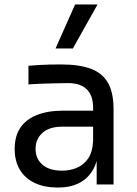

<svg xmlns="http://www.w3.org/2000/svg" viewBox="-20 -830 615 864"><path d="M491 0H415V-160H399V-345Q399 -400 370.5 -428Q342 -456 287 -456Q256 -456 223 -455Q190 -454 160 -453Q130 -452 108 -450V-534Q130 -536 154.5 -537.5Q179 -539 205 -539.5Q231 -540 255 -540Q337 -540 389 -520.5Q441 -501 466 -457Q491 -413 491 -338ZM240 14Q180 14 136.5 -6.5Q93 -27 69.5 -66Q46 -105 46 -160Q46 -217 71.5 -255Q97 -293 146 -312.5Q195 -332 264 -332H409V-260H260Q202 -260 171 -232Q140 -204 140 -160Q140 -116 171 -89Q202 -62 260 -62Q294 -62 325 -74.5Q356 -87 376.5 -116.5Q397 -146 399 -198L425 -160Q420 -103 397.5 -64.5Q375 -26 335.5 -6Q296 14 240 14ZM308 -612H230L318 -810H419Z"/></svg>

Font: Sora Variable
Style: Regular
Weight: 400
Designer: Jonathan Barnbrook, Julián Moncada
Foundry: Barnbrook Fonts
Version: Version 2.000